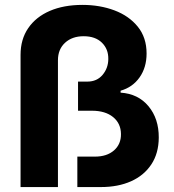

<svg xmlns="http://www.w3.org/2000/svg" viewBox="-20 -757 704 777"><path d="M63.2 0V-535.2Q63.2 -598 94.3 -643.3Q125.4 -688.6 181.6 -712.9Q237.9 -737.2 313.6 -737.2Q384.2 -737.2 443.2 -715Q502.1 -692.8 537.6 -649Q573.2 -605.1 573.2 -540.5Q573.2 -484 544.9 -443.9Q516.7 -403.8 468 -389.9V-382.1Q539.1 -377.5 581 -327.1Q622.9 -276.6 622.5 -200.3Q622.2 -136.7 592.5 -91.8Q562.9 -46.9 510.3 -23.4Q457.7 0 388.5 0H293V-123.2H364.3Q412.6 -123.2 441.4 -148.4Q470.2 -173.7 469.5 -214.8Q469.1 -257.5 437.7 -283.2Q406.2 -308.9 351.9 -308.9H295.8V-426.8H333.5Q372.2 -426.8 395.1 -454Q418 -481.2 418.3 -518.1Q419 -558.2 392.4 -584.3Q365.8 -610.4 318.5 -610.4Q272 -610.4 243.3 -584Q214.5 -557.5 214.5 -513.1V0Z"/></svg>

Font: Inter UI
Style: Bold
Weight: 700
Designer: Rasmus Andersson
Foundry: rsms
Version: 3.2;8d6f07862